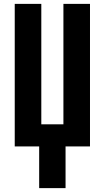

<svg xmlns="http://www.w3.org/2000/svg" viewBox="-20 -755 540 990"><path d="M182 215V0H56V-735H193V-114H307V-735H444V0H318V215Z"/></svg>

Font: Iosevka Curly Heavy
Style: Regular
Weight: 900
Monospace: yes
Designer: Belleve Invis
Foundry: Belleve Invis
Version: Version 22.1.2; ttfautohint (v1.8.4)